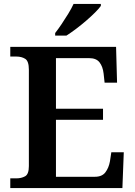

<svg xmlns="http://www.w3.org/2000/svg" viewBox="-20 -951 682 971"><path d="M32 0V-49H63Q88 -49 107 -59.5Q126 -70 126 -111V-598Q126 -642 107.5 -653.5Q89 -665 63 -665H32V-714H567L572 -533H509L504 -579Q500 -614 483.5 -635.5Q467 -657 431 -657H263V-401H501V-345H263V-57H460Q496 -57 513 -79.5Q530 -102 536 -135L543 -181H606L599 0ZM259 -784Q274 -803 291.5 -829Q309 -855 325.5 -882Q342 -909 352 -931H490V-921Q481 -908 461 -888Q441 -868 415.5 -846Q390 -824 364 -804.5Q338 -785 316 -771H259Z"/></svg>

Font: Noto Serif Thai SemiBold
Style: Regular
Weight: 600
Designer: Monotype Design Team
Foundry: Monotype Imaging Inc.
Version: Version 2.001; ttfautohint (v1.8.4.7-5d5b)